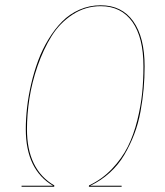

<svg xmlns="http://www.w3.org/2000/svg" viewBox="-20 -710 629 730"><path d="M362.8 -689.9Q442.9 -689.9 486.3 -629.4Q529.8 -568.8 529.8 -457.5Q529.8 -413.6 526.1 -372.6Q522.5 -331.5 514.2 -285.9Q505.9 -240.2 490.2 -199.5Q474.6 -158.7 452.6 -121.3Q430.7 -84 397.5 -53.7Q364.3 -23.4 323.2 -3.9H442.4V0H317.9L318.4 -4.9Q368.2 -28.3 406 -68.1Q443.8 -107.9 466.1 -152.6Q488.3 -197.3 502 -252.4Q515.6 -307.6 520.5 -356Q525.4 -404.3 525.4 -457.5Q525.4 -567.4 483.2 -627Q440.9 -686.5 362.8 -686.5Q304.7 -686.5 256.1 -654.8Q207.5 -623 176.3 -573Q145 -522.9 123 -459.5Q101.1 -396 91.8 -335.2Q82.5 -274.4 82.5 -218.8Q82.5 -65.4 186.5 -4.9L186 0H62V-3.9H181.6Q78.1 -64.9 78.1 -218.8Q78.1 -258.3 83 -301.5Q87.9 -344.7 98.6 -390.9Q109.4 -437 125.2 -479.7Q141.1 -522.5 164.6 -561Q188 -599.6 216.3 -628.2Q244.6 -656.7 282.5 -673.3Q320.3 -689.9 362.8 -689.9Z"/></svg>

Font: Fira Sans Compressed Four
Style: Italic
Weight: 100
Width: 3
Italic angle: -8°
Designer: Carrois Corporate & Edenspiekermann AG
Foundry: Carrois Corporate GbR & Edenspiekermann AG
Version: Version 4.203;PS 004.203;hotconv 1.0.88;makeotf.lib2.5.64775